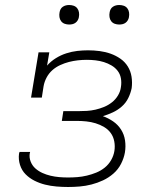

<svg xmlns="http://www.w3.org/2000/svg" viewBox="-20 -739 640 767"><path d="M252 8Q229 8 205.5 6Q182 4 160 -1.5Q138 -7 118 -17Q98 -27 82.5 -42.5Q67 -58 60 -80Q53 -102 56 -125Q57 -127 57 -128.5Q57 -130 58 -132H100Q100 -131 100 -129.5Q100 -128 99 -127Q96 -110 102.5 -93.5Q109 -77 121.5 -66Q134 -55 149.5 -48Q165 -41 182 -37Q199 -33 216.5 -31.5Q234 -30 252 -30Q271 -30 289.5 -31.5Q308 -33 327 -37.5Q346 -42 364.5 -49.5Q383 -57 398.5 -69.5Q414 -82 424 -99.5Q434 -117 437 -136Q440 -155 436.5 -174Q433 -193 422.5 -207.5Q412 -222 396 -231.5Q380 -241 362 -246.5Q344 -252 325 -254Q306 -256 286 -256H227L233 -295H293Q310 -295 327 -296Q344 -297 361.5 -301Q379 -305 396 -312Q413 -319 427.5 -330.5Q442 -342 451.5 -358Q461 -374 463 -391Q466 -409 463 -426Q460 -443 450 -456Q440 -469 425.5 -477.5Q411 -486 395 -491Q379 -496 361.5 -498Q344 -500 327 -500Q309 -500 291 -498Q273 -496 255.5 -491.5Q238 -487 220.5 -479Q203 -471 189 -458.5Q175 -446 166 -429Q157 -412 154 -394L147 -349H104L134 -530H177L168 -477Q183 -494 203 -506.5Q223 -519 245 -526Q267 -533 288.5 -535.5Q310 -538 332 -538Q355 -538 378 -535Q401 -532 422 -524.5Q443 -517 461 -504.5Q479 -492 490.5 -473.5Q502 -455 505.5 -432.5Q509 -410 506 -387Q502 -367 492.5 -347.5Q483 -328 466.5 -313.5Q450 -299 430.5 -290Q411 -281 391 -275Q413 -267 432 -254Q451 -241 463.5 -221.5Q476 -202 479.5 -178Q483 -154 479 -130Q475 -107 463.5 -84.5Q452 -62 433 -45.5Q414 -29 391.5 -18.5Q369 -8 345.5 -2Q322 4 298.5 6Q275 8 252 8ZM456 -641Q447 -641 438.5 -644Q430 -647 424.5 -654Q419 -661 417.5 -670.5Q416 -680 418 -690Q419 -696 422 -702Q425 -708 431 -712Q437 -716 443.5 -717.5Q450 -719 456 -719Q466 -719 474.5 -716Q483 -713 488.5 -706Q494 -699 495.5 -689.5Q497 -680 495 -670Q494 -664 490.5 -658Q487 -652 481.5 -648Q476 -644 469.5 -642.5Q463 -641 456 -641ZM256 -641Q247 -641 238.5 -644Q230 -647 224.5 -654Q219 -661 217.5 -670.5Q216 -680 218 -690Q219 -696 222 -702Q225 -708 231 -712Q237 -716 243.5 -717.5Q250 -719 256 -719Q266 -719 274.5 -716Q283 -713 288.5 -706Q294 -699 295.5 -689.5Q297 -680 295 -670Q294 -664 290.5 -658Q287 -652 281.5 -648Q276 -644 269.5 -642.5Q263 -641 256 -641Z"/></svg>

Font: Iosevka Slab XLtEx
Style: Italic
Weight: 200
Width: 7
Italic angle: -9°
Monospace: yes
Designer: Belleve Invis
Foundry: Belleve Invis
Version: Version 11.1.0; ttfautohint (v1.8.3)